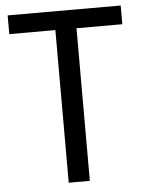

<svg xmlns="http://www.w3.org/2000/svg" viewBox="-52 -756 596 797"><g transform="rotate(-5 246.0 -357.0)"><path d="M290 0H202V-636H10V-714H481V-636H290Z"/></g></svg>

Font: Noto Sans Telugu SemiCondensed
Style: Regular
Weight: 400
Width: 4
Designer: Jelle Bosma - Monotype Design Team
Foundry: Monotype Imaging Inc.
Version: Version 2.005; ttfautohint (v1.8.4.7-5d5b)